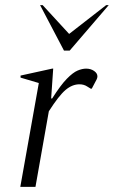

<svg xmlns="http://www.w3.org/2000/svg" viewBox="-20 -727 443 747"><path d="M59 0 131 -404 60 -425V-433L183 -460H187L179 -344H183Q216 -396 240 -420.5Q264 -445 282 -452.5Q300 -460 315 -460Q333 -460 346 -451Q359 -442 359 -430Q359 -424 356 -418L337 -382H333L320 -390Q307 -399 289 -399Q261 -399 235 -377Q209 -355 170 -294L118 0ZM229 -530 136 -707H146L249 -595L393 -707H403L251 -530Z"/></svg>

Font: Spectral Light
Style: Italic
Weight: 300
Italic angle: -10°
Designer: Jean-Baptiste Levee
Foundry: Production Type
Version: Version 2.001